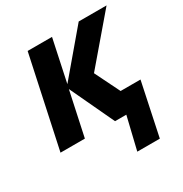

<svg xmlns="http://www.w3.org/2000/svg" viewBox="-172 -677 956 1003"><g transform="rotate(-30 306.0 -175.0)"><path d="M368 196H504L571 -122H451L377 -272L611 -546H443L228 -292L282 -546H135L18 0H165L222 -266L347 0H415Z"/></g></svg>

Font: Noto Sans
Style: Bold Italic
Weight: 700
Italic angle: -12°
Designer: Monotype Design Team
Foundry: Monotype Imaging Inc.
Version: Version 2.013